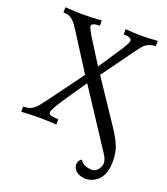

<svg xmlns="http://www.w3.org/2000/svg" viewBox="-166 -808 1021 1175"><g transform="rotate(20 344.0 -220.5)"><path d="M523.4 251.5Q454.6 243.7 445.8 191.4Q445.8 160.2 469.2 148.4Q487.8 183.6 545.9 186.5Q572.3 185.1 587.4 164.1Q602.5 143.1 602.5 123.5Q602.5 98.1 580.6 65.9L339.4 -302.2L255.9 -180.2Q185.1 -76.7 185.1 -56.6Q185.1 -34.2 248.5 -34.2V0Q177.2 -3.9 135.7 -3.9Q87.4 -3.9 20 0V-34.2Q57.1 -34.2 76.4 -46.4Q95.7 -58.6 107.7 -73Q119.6 -87.4 145 -121.1L310.1 -345.7L159.2 -582.5Q138.7 -613.8 130.1 -624.5Q121.6 -635.3 104 -647.2Q86.4 -659.2 55.2 -659.2V-693.4Q120.6 -688.5 170.9 -688.5Q228.5 -688.5 292 -693.4V-659.2Q238.8 -659.2 238.8 -638.2Q238.8 -623 283.2 -553.7L366.7 -420.9L439.9 -531.2Q499.5 -617.7 499.5 -635.3Q499.5 -659.2 447.3 -659.2V-693.4Q507.8 -688.5 550.8 -688.5Q601.1 -688.5 656.7 -693.4V-659.2Q602.1 -655.8 575.4 -622.3Q548.8 -588.9 534.7 -568.6Q520.5 -548.3 512.7 -537.6L396 -377L397 -376L580.6 -101.1Q619.6 -41.5 635 -2.2Q650.4 37.1 650.9 95.7Q650.9 173.8 614.5 212.6Q578.1 251.5 523.4 251.5Z"/></g></svg>

Font: Kelvinch
Style: Regular
Weight: 400
Designer: Paul James MIller
Foundry: High-Logic / Made with FontCreator
Version: Version 3.30 September 23, 2016